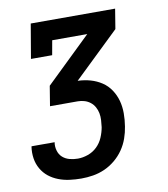

<svg xmlns="http://www.w3.org/2000/svg" viewBox="-82 -590 765 874"><g transform="rotate(-10 300.0 -152.5)"><path d="M224 215Q197 215 170 211.5Q143 208 118.5 198.5Q94 189 74.5 173.5Q55 158 42 135.5Q29 113 25 86.5Q21 60 25 33L26 31H133L132 32Q129 51 134.5 70Q140 89 153.5 101Q167 113 185.5 118Q204 123 224 123Q247 123 271 114.5Q295 106 313 88.5Q331 71 341 47.5Q351 24 355 1Q357 -15 358 -31.5Q359 -48 356 -63.5Q353 -79 345.5 -92.5Q338 -106 326 -115.5Q314 -125 299 -129.5Q284 -134 268 -134H140L155 -226L364 -428H202L190 -361H92L119 -520H509L494 -428L284 -226Q315 -225 343 -217Q371 -209 394.5 -193.5Q418 -178 434 -154Q450 -130 457.5 -102.5Q465 -75 465 -44.5Q465 -14 460 16Q456 43 446.5 70Q437 97 420.5 121Q404 145 381 164Q358 183 332 194.5Q306 206 278.5 210.5Q251 215 224 215Z"/></g></svg>

Font: Iosevka Etoile Semibold
Style: Italic
Weight: 600
Italic angle: -9°
Designer: Belleve Invis
Foundry: Belleve Invis
Version: Version 22.1.2; ttfautohint (v1.8.4)